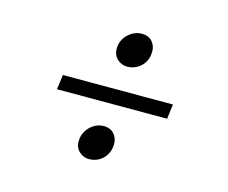

<svg xmlns="http://www.w3.org/2000/svg" viewBox="-76 -645 821 692"><g transform="rotate(15 334.5 -299.0)"><path d="M137.5 -324.5H548L541 -269.5H130ZM254 -111Q254.5 -131.5 265 -148.2Q275.5 -165 292 -175Q308.5 -185 327 -185Q353.5 -185 367.2 -168.5Q381 -152 380 -129.5Q379.5 -108 369.2 -91.2Q359 -74.5 342.5 -65.2Q326 -56 305.5 -56Q285 -56 269 -71Q253 -86 254 -111ZM352 -413.5Q331.5 -413.5 315.5 -428.5Q299.5 -443.5 300 -468.5Q300.5 -489 311.2 -505.8Q322 -522.5 338.8 -532.2Q355.5 -542 374 -542Q400 -542 413.8 -525.8Q427.5 -509.5 426.5 -487Q426 -465 415.8 -448.5Q405.5 -432 389 -422.8Q372.5 -413.5 352 -413.5Z"/></g></svg>

Font: Merriweather 96pt
Style: Italic
Weight: 400
Italic angle: -7.8°
Version: Version 2.101